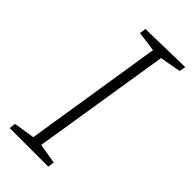

<svg xmlns="http://www.w3.org/2000/svg" viewBox="-222 -747 798 798"><g transform="rotate(45 177.0 -347.5)"><path d="M349 -667 248 -649 258 -660 158 -34 153 -44 248 -28 244 0H17L21 -28L123 -44L112 -34L211 -660L219 -649L121 -662L125 -690L354 -695Z"/></g></svg>

Font: Bitter Thin Light
Style: Italic
Weight: 300
Italic angle: -9°
Version: Version 2.002